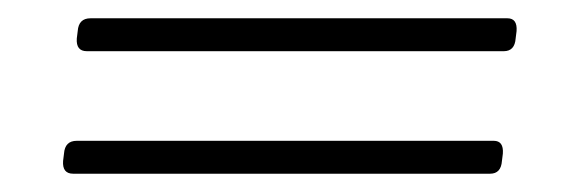

<svg xmlns="http://www.w3.org/2000/svg" viewBox="-20 -337 640 210"><path d="M60 -147Q48 -147 49 -161L50 -169Q51 -183 64 -183H520Q531 -183 530 -169L529 -161Q528 -147 516 -147ZM75 -281Q63 -281 64 -295L65 -303Q66 -317 79 -317H535Q546 -317 545 -303L544 -295Q543 -281 531 -281Z"/></svg>

Font: Asap Expanded Expanded Thin
Style: Italic
Weight: 100
Width: 7
Italic angle: -6°
Designer: Pablo Cosgaya
Foundry: Omnibus-Type
Version: Version 3.001; ttfautohint (v1.8.4.7-5d5b)